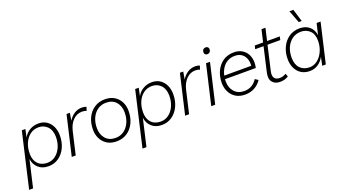

<svg xmlns="http://www.w3.org/2000/svg" viewBox="-100 -1413 4078 2279"><g transform="rotate(-20 1939.5 -273.5)"><path d="M-33 194 127 -500H172L151 -400Q179 -452 228.5 -480.5Q278 -509 339 -509Q397 -509 440 -481Q483 -453 507 -403Q531 -353 531 -288Q531 -205 499.5 -137.5Q468 -70 411.5 -30Q355 10 281 10Q203 10 154 -34Q105 -78 96 -149L17 194ZM282 -33Q339 -33 384 -66.5Q429 -100 455 -158Q481 -216 481 -288Q481 -372 436.5 -419Q392 -466 324 -466Q263 -466 217 -431.5Q171 -397 145.5 -338Q120 -279 120 -204Q120 -126 163 -79.5Q206 -33 282 -33Z M576 0 692 -500H734L718 -405Q746 -452 789.5 -481Q833 -510 888 -510Q923 -510 944 -498L928 -452Q907 -464 873 -464Q807 -464 759 -415.5Q711 -367 692 -285L626 0Z M1143 9Q1072 9 1023 -21.5Q974 -52 948.5 -103.5Q923 -155 923 -216Q923 -302 955 -368Q987 -434 1044.5 -471.5Q1102 -509 1177 -509Q1248 -509 1297 -478.5Q1346 -448 1371.5 -397.5Q1397 -347 1397 -285Q1397 -200 1365 -133.5Q1333 -67 1276 -29Q1219 9 1143 9ZM1145 -34Q1203 -34 1248.5 -65.5Q1294 -97 1320.5 -153Q1347 -209 1347 -283Q1347 -363 1302.5 -414.5Q1258 -466 1176 -466Q1117 -466 1071.5 -435Q1026 -404 999.5 -348Q973 -292 973 -218Q973 -138 1018 -86Q1063 -34 1145 -34Z M1399 194 1559 -500H1604L1583 -400Q1611 -452 1660.5 -480.5Q1710 -509 1771 -509Q1829 -509 1872 -481Q1915 -453 1939 -403Q1963 -353 1963 -288Q1963 -205 1931.5 -137.5Q1900 -70 1843.5 -30Q1787 10 1713 10Q1635 10 1586 -34Q1537 -78 1528 -149L1449 194ZM1714 -33Q1771 -33 1816 -66.5Q1861 -100 1887 -158Q1913 -216 1913 -288Q1913 -372 1868.5 -419Q1824 -466 1756 -466Q1695 -466 1649 -431.5Q1603 -397 1577.5 -338Q1552 -279 1552 -204Q1552 -126 1595 -79.5Q1638 -33 1714 -33Z M2008 0 2124 -500H2166L2150 -405Q2178 -452 2221.5 -481Q2265 -510 2320 -510Q2355 -510 2376 -498L2360 -452Q2339 -464 2305 -464Q2239 -464 2191 -415.5Q2143 -367 2124 -285L2058 0Z M2504 -500 2388 0H2338L2454 -500ZM2507 -595Q2490 -595 2479.5 -605Q2469 -615 2469 -632Q2469 -653 2481.5 -666Q2494 -679 2513 -679Q2530 -679 2540.5 -669Q2551 -659 2551 -642Q2551 -621 2538 -608Q2525 -595 2507 -595Z M2766 9Q2697 9 2648.5 -21Q2600 -51 2574.5 -102.5Q2549 -154 2549 -216Q2549 -294 2579.5 -361Q2610 -428 2667.5 -468.5Q2725 -509 2808 -509Q2867 -509 2910 -483Q2953 -457 2975.5 -412.5Q2998 -368 2998 -311Q2998 -280 2990 -245H2601Q2600 -230 2600 -215Q2600 -136 2646 -85Q2692 -34 2771 -34Q2827 -35 2867.5 -60Q2908 -85 2933 -126L2972 -100Q2941 -52 2888.5 -21.5Q2836 9 2766 9ZM2804 -466Q2749 -466 2708.5 -442Q2668 -418 2643 -378Q2618 -338 2607 -288H2948Q2949 -300 2949 -312Q2949 -378 2911 -422Q2873 -466 2804 -466Z M3207 9Q3142 9 3109.5 -32.5Q3077 -74 3095 -151L3165 -457H3059L3070 -500H3175L3211 -655H3261L3225 -500H3386L3376 -457H3215L3144 -148Q3132 -95 3150.5 -65.5Q3169 -36 3220 -36Q3242 -36 3261 -42.5Q3280 -49 3298 -60L3313 -21Q3269 9 3207 9Z M3581 9Q3520 9 3475 -19.5Q3430 -48 3405.5 -98.5Q3381 -149 3381 -214Q3381 -297 3413 -364Q3445 -431 3502.5 -470.5Q3560 -510 3637 -510Q3714 -510 3761.5 -468Q3809 -426 3817 -358L3851 -500H3901L3785 0H3740L3762 -107Q3737 -56 3690 -23.5Q3643 9 3581 9ZM3594 -34Q3638 -34 3674.5 -55.5Q3711 -77 3738 -114Q3765 -151 3780 -198.5Q3795 -246 3795 -297Q3795 -382 3749.5 -424.5Q3704 -467 3639 -467Q3577 -467 3530 -434Q3483 -401 3457 -344Q3431 -287 3431 -214Q3431 -128 3475.5 -81Q3520 -34 3594 -34ZM3645 -741 3693 -583H3655L3595 -741Z"/></g></svg>

Font: Prodigy Sans Light
Style: Italic
Weight: 300
Italic angle: -13°
Designer: Wei Huang
Foundry: Wei Huang
Version: Version 1.003; ttfautohint (v1.8.3)